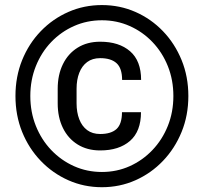

<svg xmlns="http://www.w3.org/2000/svg" viewBox="-20 -741 826 770"><path d="M469.2 -291H545.4Q545.4 -214.4 501.5 -176Q457.5 -137.7 381.8 -137.7Q329.6 -137.7 291.3 -161.6Q252.9 -185.5 232.2 -228Q211.4 -270.5 211.4 -326.7V-384.8Q211.4 -440.9 232.2 -483.4Q252.9 -525.9 291.3 -549.8Q329.6 -573.7 381.8 -573.7Q457.5 -573.7 501.7 -535.4Q545.9 -497.1 545.9 -420.4H469.7Q469.7 -467.3 447.5 -487.5Q425.3 -507.8 381.8 -507.8Q350.6 -507.8 329.6 -492.2Q308.6 -476.6 297.9 -449Q287.1 -421.4 287.1 -385.3V-326.7Q287.1 -290.5 297.9 -262.7Q308.6 -234.9 329.6 -219.2Q350.6 -203.6 381.8 -203.6Q425.3 -203.6 447.3 -223.6Q469.2 -243.7 469.2 -291ZM101.6 -356Q101.6 -291.5 123.8 -236.1Q146 -180.7 185.5 -139.2Q225.1 -97.7 277.1 -74.5Q329.1 -51.3 388.7 -51.3Q448.2 -51.3 500 -74.5Q551.8 -97.7 591.3 -139.2Q630.9 -180.7 653.1 -236.1Q675.3 -291.5 675.3 -356Q675.3 -420.4 653.1 -475.8Q630.9 -531.2 591.3 -572.5Q551.8 -613.8 500 -636.7Q448.2 -659.7 388.7 -659.7Q329.1 -659.7 277.1 -636.7Q225.1 -613.8 185.5 -572.5Q146 -531.2 123.8 -475.8Q101.6 -420.4 101.6 -356ZM42 -356Q42 -433.6 68.8 -500Q95.7 -566.4 143.6 -616Q191.4 -665.5 254.2 -693.1Q316.9 -720.7 388.7 -720.7Q460.4 -720.7 523.2 -693.1Q585.9 -665.5 633.5 -616Q681.2 -566.4 708.3 -500Q735.4 -433.6 735.4 -356Q735.4 -278.3 708.3 -211.9Q681.2 -145.5 633.5 -95.7Q585.9 -45.9 523.2 -18.1Q460.4 9.8 388.7 9.8Q316.9 9.8 254.2 -18.1Q191.4 -45.9 143.6 -95.7Q95.7 -145.5 68.8 -211.9Q42 -278.3 42 -356Z"/></svg>

Font: Roboto Condensed Black
Style: Regular
Weight: 900
Designer: Christian Robertson
Foundry: Google
Version: Version 3.008; 2023